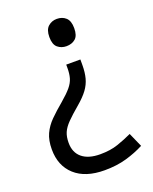

<svg xmlns="http://www.w3.org/2000/svg" viewBox="-139 -624 712 893"><g transform="rotate(-20 217.0 -177.0)"><path d="M292 -304Q292 -267 284.5 -239Q277 -211 259 -186.5Q241 -162 208 -134Q170 -102 148 -79.5Q126 -57 117 -36Q108 -15 108 15Q108 63 139.5 89Q171 115 229 115Q279 115 317 102Q355 89 389 73L420 143Q380 164 331.5 178Q283 192 223 192Q128 192 76 145Q24 98 24 17Q24 -28 38.5 -59.5Q53 -91 79.5 -117.5Q106 -144 142 -174Q176 -203 193 -223.5Q210 -244 216 -265Q222 -286 222 -314V-331H292ZM315 -478Q315 -441 297.5 -426Q280 -411 253 -411Q228 -411 210 -426Q192 -441 192 -478Q192 -514 210 -530Q228 -546 253 -546Q280 -546 297.5 -530Q315 -514 315 -478Z"/></g></svg>

Font: Noto Sans Thaana
Style: Regular
Weight: 400
Designer: Monotype Design Team
Foundry: Monotype Imaging Inc.
Version: Version 2.001